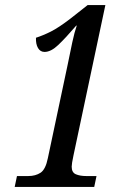

<svg xmlns="http://www.w3.org/2000/svg" viewBox="-20 -738 508 758"><path d="M38 0 47 -43H92Q120 -43 140 -56Q160 -69 169 -114L247 -482Q257 -532 265.5 -571.5Q274 -611 283 -637H281Q239 -588 210 -560.5Q181 -533 156 -533Q139 -533 130 -548.5Q121 -564 122 -589Q150 -598 181 -613.5Q212 -629 260 -666L326 -718H396L270 -124Q263 -91 263 -80Q263 -57 279.5 -50Q296 -43 320 -43H361L352 0Z"/></svg>

Font: Noto Serif ExtraCondensed Medium
Style: Italic
Weight: 500
Width: 2
Italic angle: -12°
Designer: Monotype Design Team
Foundry: Monotype Imaging Inc.
Version: Version 2.013; ttfautohint (v1.8.4.7-5d5b)